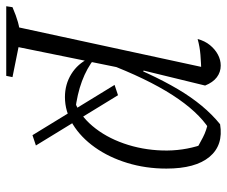

<svg xmlns="http://www.w3.org/2000/svg" viewBox="-110 -455 727 615"><g transform="rotate(90 253.5 -147.5)"><path d="M257 8Q216 8 183 -12.5Q150 -33 133 -69V-87Q196 -37 300 -25L268 -22Q314 -38 349.5 -80Q385 -122 405.5 -180.5Q426 -239 428 -304Q430 -369 410 -429L433 -408Q409 -422 386 -434Q363 -446 335 -451L359 -454Q303 -418 250.5 -336.5Q198 -255 148 -124L131 -137Q181 -268 231.5 -353.5Q282 -439 344 -489Q411 -500 448.5 -455Q486 -410 486 -317Q486 -251 468 -192Q450 -133 418 -88Q386 -43 344.5 -17.5Q303 8 257 8ZM-34 196 -31 176Q-3 164 17 158.5Q37 153 64 150L193 176L189 196ZM25 196 167 -460 177 -429Q147 -428 121.5 -426Q96 -424 71 -417Q77 -440 90.5 -456.5Q104 -473 121 -482Q138 -491 156 -491Q177 -491 193.5 -478.5Q210 -466 220 -441L172 -244L178 -241L89 196ZM251 -162 412 101 379 112 218 -151Z"/></g></svg>

Font: Piazzolla 8pt ExtraLight
Style: Italic
Weight: 250
Italic angle: -11.3°
Designer: Juan Pablo del Peral
Foundry: Huerta Tipografica
Version: Version 2.001